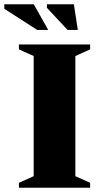

<svg xmlns="http://www.w3.org/2000/svg" viewBox="-59 -878 471 898"><path d="M362.5 -23V0H29.5V-23L98.5 -54V-616L29.5 -647V-670H362.5V-647L293.5 -616V-54ZM166.5 -738H115L-39 -837V-858H99ZM305 -738H257L160.5 -841.5V-858H286.5Z"/></svg>

Font: Newsreader 16pt ExtraBold
Style: Regular
Weight: 800
Designer: Hugues Gentile
Foundry: Production Type
Version: Version 1.003; ttfautohint (v1.8.3)